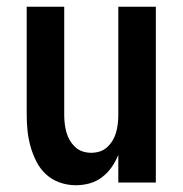

<svg xmlns="http://www.w3.org/2000/svg" viewBox="-20 -540 540 568"><path d="M204 8Q180 8 157 0Q134 -8 116.5 -24Q99 -40 88 -61.5Q77 -83 70.5 -106Q64 -129 61.5 -152.5Q59 -176 59 -200V-520H170V-200Q170 -187 171.5 -174Q173 -161 176.5 -148.5Q180 -136 186.5 -125Q193 -114 202.5 -105Q212 -96 224.5 -92Q237 -88 250 -88Q263 -88 275.5 -92Q288 -96 297.5 -105Q307 -114 313.5 -125Q320 -136 323.5 -148.5Q327 -161 328.5 -174Q330 -187 330 -200V-520H441V0H330V-82Q322 -62 310 -45Q298 -28 281.5 -15.5Q265 -3 245 2.5Q225 8 204 8Z"/></svg>

Font: Iosevka Curly
Style: Bold
Weight: 700
Monospace: yes
Designer: Belleve Invis
Foundry: Belleve Invis
Version: Version 22.1.2; ttfautohint (v1.8.4)